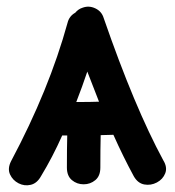

<svg xmlns="http://www.w3.org/2000/svg" viewBox="-20 -551 523 574"><path d="M380 -24Q392 -3 411.5 0.5Q431 4 449 -5.5Q467 -15 474 -33Q481 -51 468 -72Q382 -231 290 -497Q284 -517 265 -526Q246 -535 227 -528Q214 -524 205 -513Q187 -503 182 -483Q127 -283 13 -69Q2 -47 10 -29.5Q18 -12 35.5 -3Q53 6 72 1.5Q91 -3 103 -25Q137 -81 166 -146H181Q180 -109 180 -50Q180 -25 195 -12.5Q210 0 230 0Q250 0 265 -12.5Q280 -25 280 -50Q280 -107 281 -147L318 -148H319Q348 -83 380 -24ZM208 -246Q226 -292 241 -337L276 -247Q253 -246 208 -246Z"/></svg>

Font: Balsamiq Sans
Style: Regular
Weight: 400
Designer: Michael Angeles
Foundry: Balsamiq SRL
Version: Version 1.020; ttfautohint (v1.8.4.7-5d5b);gftools[0.9.26]